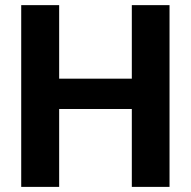

<svg xmlns="http://www.w3.org/2000/svg" viewBox="-20 -731 747 751"><path d="M535.6 -304.7H168.9V-423.3H535.6ZM211.4 0H63V-710.9H211.4ZM643.1 0H495.6V-710.9H643.1Z"/></svg>

Font: Heebo
Style: Bold
Weight: 700
Designer: Oded Ezer
Foundry: Ezer Type House
Version: Version 3.100